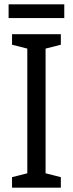

<svg xmlns="http://www.w3.org/2000/svg" viewBox="-20 -873 340 893"><path d="M263 0H36V-49L107 -67V-647L36 -665V-714H263V-665L192 -647V-67L263 -49ZM279 -853V-789H20V-853Z"/></svg>

Font: Noto Sans Thai Looped Condensed
Style: Regular
Weight: 400
Width: 3
Designer: Sasikarn Vongin, Ben Mitchell
Foundry: The Fontpad Ltd
Version: Version 1.001; ttfautohint (v1.8.4.7-5d5b)